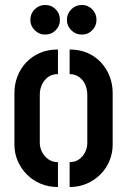

<svg xmlns="http://www.w3.org/2000/svg" viewBox="-20 -751 504 772"><path d="M309 -612Q284 -612 266.5 -629.5Q249 -647 249 -671Q249 -696 266.5 -713.5Q284 -731 309 -731Q334 -731 351 -713.5Q368 -696 368 -671Q368 -647 351 -629.5Q334 -612 309 -612ZM161 -612Q137 -612 119.5 -629.5Q102 -647 102 -671Q102 -696 119.5 -713.5Q137 -731 161 -731Q187 -731 204 -713.5Q221 -696 221 -671Q221 -647 204 -629.5Q187 -612 161 -612ZM213 1Q175 1 143 -12.5Q111 -26 87.5 -50Q64 -74 51 -104.5Q38 -135 38 -169V-378Q38 -412 50 -443.5Q62 -475 85 -499.5Q108 -524 140 -538Q172 -552 213 -552V-453Q189 -453 173 -441Q157 -429 148.5 -410.5Q140 -392 140 -370V-177Q140 -158 149 -140Q158 -122 174.5 -110.5Q191 -99 213 -99ZM260 1V-99Q282 -99 298 -110.5Q314 -122 322.5 -139.5Q331 -157 331 -176V-370Q331 -391 323 -410Q315 -429 298.5 -441Q282 -453 260 -453V-552Q300 -552 332 -538Q364 -524 386.5 -499.5Q409 -475 421 -443.5Q433 -412 433 -378V-169Q433 -135 420 -104Q407 -73 383.5 -49.5Q360 -26 328.5 -12.5Q297 1 260 1Z"/></svg>

Font: Stick No Bills SemiBold
Style: Regular
Weight: 600
Designer: Kosala Senevirathne, Siva Puranthara, Lasantha Premarathna, Tharique Azeez
Foundry: mooniak
Version: Version 2.000